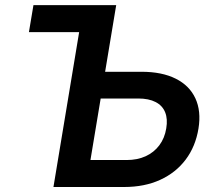

<svg xmlns="http://www.w3.org/2000/svg" viewBox="-20 -748 861 768"><path d="M95.7 -619.6 113.8 -727.5H361.8L343.8 -619.6ZM356.9 -460.9H545.9Q627.9 -460.9 682.9 -433.3Q737.8 -405.8 761.5 -354.7Q785.2 -303.7 773.9 -233.9Q762.2 -162.1 722.7 -109.6Q683.1 -57.1 620.6 -28.6Q558.1 0 476.6 0H193.8L314.5 -727.5H444.8L341.8 -107.9H486.8Q529.3 -107.9 562.5 -123Q595.7 -138.2 617.2 -166.7Q638.7 -195.3 645 -234.4Q651.4 -272 640.6 -298.8Q629.9 -325.7 602.5 -339.8Q575.2 -354 532.7 -354H339.4Z"/></svg>

Font: Inter 17pt SemiBold
Style: Italic
Weight: 600
Italic angle: -9.3988°
Version: Version 4.001;git-66647c0bb